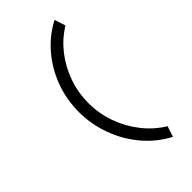

<svg xmlns="http://www.w3.org/2000/svg" viewBox="-259 -800 968 968"><g transform="rotate(-45 225.0 -315.5)"><path d="M354 104Q279 65 223.5 -0.5Q168 -66 137.5 -148.5Q107 -231 107 -320Q107 -409 137 -489.5Q167 -570 221.5 -633.5Q276 -697 349 -735L368 -676Q310 -641 266 -585.5Q222 -530 197.5 -461Q173 -392 173 -317Q173 -242 198 -172.5Q223 -103 268 -46Q313 11 373 47Z"/></g></svg>

Font: Inconsolata SemiCondensed
Style: Regular
Weight: 400
Width: 4
Monospace: yes
Designer: Raph Levien, Cyreal, Brenton Simpson
Foundry: Raph Levien, Cyreal, Google
Version: Version 3.001; ttfautohint (v1.8.2.53-6de2)